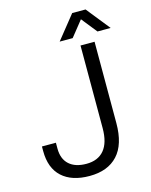

<svg xmlns="http://www.w3.org/2000/svg" viewBox="-129 -950 820 1044"><g transform="rotate(-15 281.0 -428.0)"><path d="M274.9 -735.8 380.9 -868.2H456.1L562 -735.8H487.8L418 -823.2L348.1 -735.8ZM244.1 12.2Q144 12.2 89.1 -38.1Q34.2 -88.4 34.2 -184.1V-210H112.8V-176.8Q112.8 -118.7 147.2 -87.4Q181.6 -56.2 244.1 -56.2Q309.6 -56.2 344.2 -97.7Q378.9 -139.2 378.9 -221.2V-686H458V-228Q458 -107.9 402.3 -47.9Q346.7 12.2 244.1 12.2Z"/></g></svg>

Font: Archivo Light
Style: Regular
Weight: 300
Designer: Hector Gatti
Foundry: Omnibus-Type
Version: Version 2.001